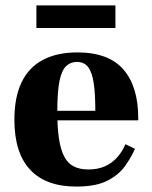

<svg xmlns="http://www.w3.org/2000/svg" viewBox="-20 -675 561 707"><path d="M261 12Q149 12 91 -50Q33 -112 33 -234Q33 -317 59.5 -372Q86 -427 138 -454.5Q190 -482 265 -482Q323 -482 365.5 -466Q408 -450 435 -418.5Q462 -387 475.5 -342.5Q489 -298 489 -240V-232H118V-267H331Q331 -330 325 -369.5Q319 -409 304.5 -428Q290 -447 263 -447Q240 -447 223.5 -431.5Q207 -416 199 -376.5Q191 -337 191 -263Q191 -206 197 -165.5Q203 -125 216 -99.5Q229 -74 251 -62.5Q273 -51 306 -51Q340 -51 366 -62.5Q392 -74 411 -95Q430 -116 442 -144L477 -127Q463 -95 440 -63Q417 -31 375 -9.5Q333 12 261 12ZM114 -572V-655H405V-572Z"/></svg>

Font: Frank Ruhl Libre ExtraBold
Style: Regular
Weight: 800
Designer: Yanek Iontef
Foundry: Fontef
Version: Version 6.003;gftools[0.9.30]